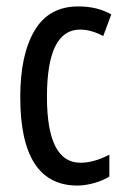

<svg xmlns="http://www.w3.org/2000/svg" viewBox="-20 -567 387 597"><path d="M221 10Q43 10 43 -265Q43 -397 87.5 -472Q132 -547 223 -547Q255 -547 280 -540.5Q305 -534 326 -522L301 -455Q263 -475 229 -475Q126 -475 126 -266Q126 -61 230 -61Q252 -61 274.5 -67.5Q297 -74 320 -86V-18Q299 -5 271.5 2.5Q244 10 221 10Z"/></svg>

Font: Noto Sans Sinhala UI ExtraCondensed
Style: Regular
Weight: 400
Width: 2
Designer: Jelle Bosma - Monotype Design Team
Foundry: Monotype Imaging Inc.
Version: Version 2.006; ttfautohint (v1.8.4.7-5d5b)